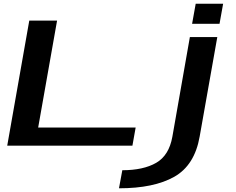

<svg xmlns="http://www.w3.org/2000/svg" viewBox="-20 -786 1272 1036"><path d="M19 0H694.5L712 -98H186L288 -675H138ZM622 230Q810.5 230 920.5 167.8Q1030.5 105.5 1057.5 -50L1152.5 -586H1004.5L910 -48Q892 52.5 822.8 92.5Q753.5 132.5 640 132.5ZM1036 -766 1016.5 -657.5H1164.5L1184 -766Z"/></svg>

Font: Anybody ExtraExpanded Medium
Style: Italic
Weight: 500
Width: 8
Italic angle: -10°
Version: Version 1.113;gftools[0.9.25]